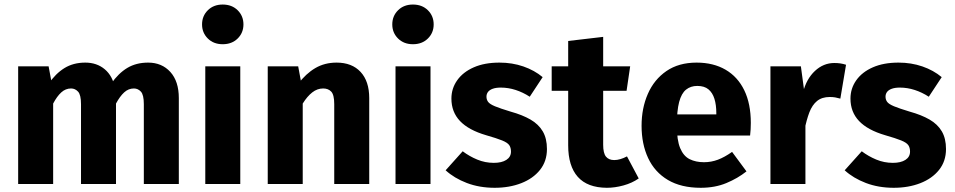

<svg xmlns="http://www.w3.org/2000/svg" viewBox="-20 -831 4311 867"><path d="M365.1 -548.3Q417.5 -548.3 453.3 -518Q489.2 -487.7 499.3 -431.9L503.8 -388V0H345.8V-360.6Q345.8 -402.8 332.5 -417.2Q319.2 -431.5 301 -431.5Q276.1 -431.5 256.7 -413.8Q237.3 -396.1 220 -363.4L199 -451.9Q231 -498.9 271.1 -523.6Q311.2 -548.3 365.1 -548.3ZM62 -531.4H199.5L220 -421V0H62ZM648.9 -548.3Q710.8 -548.3 749.2 -506.1Q787.5 -463.8 787.5 -388V0H629.5V-360.6Q629.5 -402.8 616.3 -417.2Q603 -431.5 584.8 -431.5Q559.9 -431.5 540.7 -413.8Q521.4 -396.1 503.8 -363.4L482 -453.2Q514.8 -500.2 554.9 -524.3Q595 -548.3 648.9 -548.3Z M907 -531.4H1065V0H907ZM985.6 -810.5Q1027.1 -810.5 1053.2 -784.7Q1079.3 -758.9 1079.3 -720.7Q1079.3 -682.9 1053.2 -657.1Q1027.1 -631.3 985.6 -631.3Q944.5 -631.3 918.5 -657.1Q892.4 -682.9 892.4 -720.7Q892.4 -758.9 918.5 -784.7Q944.5 -810.5 985.6 -810.5Z M1499.9 -548.3Q1569.2 -548.3 1608.2 -506.3Q1647.3 -464.2 1647.3 -388V0H1489.3V-360.6Q1489.3 -402.8 1475.8 -417.2Q1462.3 -431.5 1439.3 -431.5Q1412.7 -431.5 1390.1 -413.8Q1367.4 -396.1 1347 -363.4L1326 -451.9Q1361.7 -498.9 1403.9 -523.6Q1446 -548.3 1499.9 -548.3ZM1189 -531.4H1326.5L1347 -421V0H1189Z M1766 -531.4H1924V0H1766ZM1844.6 -810.5Q1886.1 -810.5 1912.2 -784.7Q1938.3 -758.9 1938.3 -720.7Q1938.3 -682.9 1912.2 -657.1Q1886.1 -631.3 1844.6 -631.3Q1803.5 -631.3 1777.5 -657.1Q1751.4 -682.9 1751.4 -720.7Q1751.4 -758.9 1777.5 -784.7Q1803.5 -810.5 1844.6 -810.5Z M2235.2 -548.3Q2293.1 -548.3 2343.2 -531Q2393.4 -513.6 2430.4 -482.7L2372.1 -394.2Q2341.5 -414.1 2308.3 -424.8Q2275.2 -435.5 2241.3 -435.5Q2220 -435.5 2205.5 -430.4Q2191 -425.3 2183.8 -416.1Q2176.7 -406.8 2176.7 -394.5Q2176.7 -381 2184.1 -371Q2191.5 -360.9 2215.2 -351Q2239 -341.1 2286 -326.9Q2338.8 -312.3 2375.4 -291.2Q2411.9 -270.1 2430.8 -238Q2449.8 -205.8 2449.8 -158Q2449.8 -103 2418.4 -63.7Q2387 -24.5 2333.6 -3.8Q2280.2 17 2213.7 17Q2144.9 17 2088 -4.7Q2031.1 -26.4 1992.3 -62L2069.3 -147.9Q2099.5 -125.1 2135 -110.4Q2170.6 -95.6 2209.9 -95.6Q2245.7 -95.6 2266.5 -109Q2287.4 -122.4 2287.4 -146.4Q2287.4 -164.3 2279.4 -175.7Q2271.4 -187.1 2247.1 -196.9Q2222.8 -206.8 2174.9 -220.5Q2096.2 -243.5 2057.3 -284.4Q2018.4 -325.3 2018.4 -385.9Q2018.4 -431.6 2044.7 -468.7Q2070.9 -505.7 2119.5 -527Q2168.1 -548.3 2235.2 -548.3Z M2545.7 -646 2703.7 -664.5V-177.5Q2703.7 -139.4 2716.3 -123.8Q2729 -108.2 2753.6 -108.2Q2766.9 -108.2 2781.4 -112.5Q2795.9 -116.7 2811.2 -124.8L2864.2 -25.2Q2833.9 -4.1 2795.2 6.4Q2756.6 17 2720.1 17Q2632.5 16.4 2589.1 -32.4Q2545.7 -81.2 2545.7 -174.7ZM2471.2 -531.4H2825.6L2809.4 -421.1H2471.2Z M3125.4 -548.3Q3201.3 -548.3 3256.4 -516.2Q3311.4 -484.1 3340.9 -423.3Q3370.4 -362.5 3370.4 -275.9Q3370.4 -262.9 3369.6 -247Q3368.8 -231 3367.1 -218.9H3022.6L3021.4 -314.3H3214.6Q3214.6 -316.3 3214.6 -318.1Q3214.6 -319.9 3214.6 -320.9Q3214.6 -357.4 3206.1 -384.8Q3197.6 -412.2 3179.1 -427.6Q3160.6 -443 3128.6 -443Q3098.7 -443 3077.9 -426.2Q3057 -409.4 3046.7 -370.2Q3036.4 -331 3036.4 -263.8Q3036.4 -198.2 3051.4 -162.1Q3066.5 -126 3094.2 -112.3Q3121.8 -98.5 3158.8 -98.5Q3191.6 -98.5 3221.7 -109.8Q3251.8 -121.1 3285.8 -145.1L3350.8 -57.1Q3311.1 -25.5 3259.9 -4.3Q3208.7 17 3144.3 17Q3055.8 17 2996.1 -18.3Q2936.5 -53.6 2906.8 -117.1Q2877.1 -180.6 2877.1 -263Q2877.1 -342.5 2905.5 -407.2Q2933.8 -472 2989.4 -510.2Q3044.9 -548.3 3125.4 -548.3Z M3747.2 -546.5Q3762 -546.5 3774.6 -544.7Q3787.2 -542.8 3800.4 -538.6L3774.7 -385.7Q3762.1 -389.3 3751.1 -391.2Q3740.2 -393 3726.8 -393Q3691.8 -393 3669.7 -375.1Q3647.7 -357.2 3634.7 -323.4Q3621.8 -289.5 3612.6 -242.6L3605.9 -413.2Q3621.5 -474.9 3660 -510.7Q3698.4 -546.5 3747.2 -546.5ZM3459 -531.4H3596.5L3612.1 -415.6L3617 -280.1V0H3459Z M4037.2 -548.3Q4095.1 -548.3 4145.2 -531Q4195.4 -513.6 4232.4 -482.7L4174.1 -394.2Q4143.5 -414.1 4110.3 -424.8Q4077.2 -435.5 4043.3 -435.5Q4022 -435.5 4007.5 -430.4Q3993 -425.3 3985.8 -416.1Q3978.7 -406.8 3978.7 -394.5Q3978.7 -381 3986.1 -371Q3993.5 -360.9 4017.2 -351Q4041 -341.1 4088 -326.9Q4140.8 -312.3 4177.4 -291.2Q4213.9 -270.1 4232.8 -238Q4251.8 -205.8 4251.8 -158Q4251.8 -103 4220.4 -63.7Q4189 -24.5 4135.6 -3.8Q4082.2 17 4015.7 17Q3946.9 17 3890 -4.7Q3833.1 -26.4 3794.3 -62L3871.3 -147.9Q3901.5 -125.1 3937 -110.4Q3972.6 -95.6 4011.9 -95.6Q4047.7 -95.6 4068.5 -109Q4089.4 -122.4 4089.4 -146.4Q4089.4 -164.3 4081.4 -175.7Q4073.4 -187.1 4049.1 -196.9Q4024.8 -206.8 3976.9 -220.5Q3898.2 -243.5 3859.3 -284.4Q3820.4 -325.3 3820.4 -385.9Q3820.4 -431.6 3846.7 -468.7Q3872.9 -505.7 3921.5 -527Q3970.1 -548.3 4037.2 -548.3Z"/></svg>

Font: Fira Sans Variable
Style: Regular
Weight: 400
Designer: Carrois Corporate & Edenspiekermann AG
Foundry: Carrois Corporate GbR & Edenspiekermann AG
Version: Version 4.202